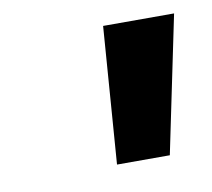

<svg xmlns="http://www.w3.org/2000/svg" viewBox="-42 -762 367 333"><g transform="rotate(-10 141.5 -595.5)"><path d="M158 -716 140 -475H233L283 -716Z"/></g></svg>

Font: Unageo
Style: SemiBold-Italic
Weight: 600
Designer: Richard Sepsi
Foundry: Richard Sepsi
Version: Version 2.000